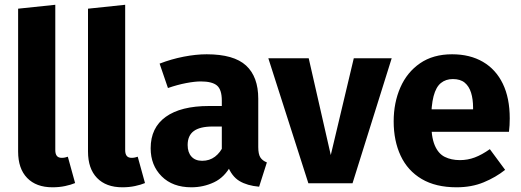

<svg xmlns="http://www.w3.org/2000/svg" viewBox="-20 -779 2213 816"><path d="M203.1 17Q133.8 17 95.4 -22.7Q57 -62.3 57 -135.1V-742.1L215 -758.7V-140.9Q215 -124.8 221.6 -116.5Q228.1 -108.2 242.4 -108.2Q250.5 -108.2 256.8 -109.7Q263.2 -111.2 268.3 -113L299.2 -1Q281.7 6.4 256.7 11.7Q231.8 17 203.1 17Z M500.1 17Q430.8 17 392.4 -22.7Q354 -62.3 354 -135.1V-742.1L512 -758.7V-140.9Q512 -124.8 518.6 -116.5Q525.1 -108.2 539.4 -108.2Q547.5 -108.2 553.8 -109.7Q560.2 -111.2 565.3 -113L596.2 -1Q578.7 6.4 553.7 11.7Q528.8 17 500.1 17Z M858.4 -548.3Q973.9 -548.3 1025.8 -500.5Q1077.6 -452.6 1077.6 -359.6V-154.1Q1077.6 -123.9 1086.5 -110Q1095.4 -96.1 1114.2 -88.7L1081.3 14.5Q1030.5 10.1 997.6 -9.7Q964.6 -29.5 946.5 -76.7L922.7 -132.3V-351.3Q922.7 -398.3 902.1 -415.6Q881.4 -432.9 833.3 -432.9Q808 -432.9 771.1 -425.9Q734.2 -418.9 693.8 -404.9L658.3 -508.6Q707.9 -527.8 760.5 -538.1Q813.1 -548.3 858.4 -548.3ZM868.5 -328.5H944.6V-241.3H883.6Q829.9 -241.3 803.7 -222.1Q777.5 -202.9 777.5 -162.6Q777.5 -131.5 793.6 -113.6Q809.8 -95.6 839.2 -95.6Q870.5 -95.6 893.7 -113.1Q916.8 -130.7 930.5 -161.4L962.4 -77.6Q934.8 -25.5 889.6 -4.3Q844.4 17 793.3 17Q713.7 17 667 -29.7Q620.3 -76.4 620.3 -148.9Q620.3 -236.4 684.4 -282.4Q748.5 -328.5 868.5 -328.5Z M1483.6 -531.4H1644.7L1478.2 0H1290.6L1120.4 -531.4H1292L1385.8 -120Z M1901.4 -548.3Q1977.3 -548.3 2032.4 -516.2Q2087.4 -484.1 2116.9 -423.3Q2146.4 -362.5 2146.4 -275.9Q2146.4 -262.9 2145.6 -247Q2144.8 -231 2143.1 -218.9H1798.6L1797.4 -314.3H1990.6Q1990.6 -316.3 1990.6 -318.1Q1990.6 -319.9 1990.6 -320.9Q1990.6 -357.4 1982.1 -384.8Q1973.6 -412.2 1955.1 -427.6Q1936.6 -443 1904.6 -443Q1874.7 -443 1853.9 -426.2Q1833 -409.4 1822.7 -370.2Q1812.4 -331 1812.4 -263.8Q1812.4 -198.2 1827.4 -162.1Q1842.5 -126 1870.2 -112.3Q1897.8 -98.5 1934.8 -98.5Q1967.6 -98.5 1997.7 -109.8Q2027.8 -121.1 2061.8 -145.1L2126.8 -57.1Q2087.1 -25.5 2035.9 -4.3Q1984.7 17 1920.3 17Q1831.8 17 1772.1 -18.3Q1712.5 -53.6 1682.8 -117.1Q1653.1 -180.6 1653.1 -263Q1653.1 -342.5 1681.5 -407.2Q1709.8 -472 1765.4 -510.2Q1820.9 -548.3 1901.4 -548.3Z"/></svg>

Font: Fira Sans Variable
Style: Regular
Weight: 400
Designer: Carrois Corporate & Edenspiekermann AG
Foundry: Carrois Corporate GbR & Edenspiekermann AG
Version: Version 4.202